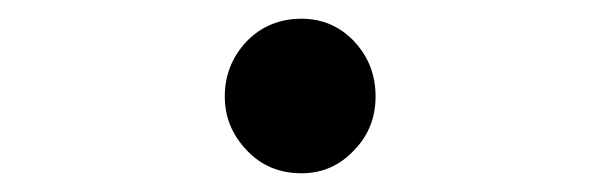

<svg xmlns="http://www.w3.org/2000/svg" viewBox="-20 -170 640 205"><path d="M302 15Q266.5 15 243.5 -9.5Q220 -34 220 -67Q220 -101 243.5 -126Q267 -150 302 -150Q335 -150 358 -126Q381 -101.5 381 -67Q381 -33 358 -9.5Q335 15 302 15Z"/></svg>

Font: Maple Mono SC NF
Style: Regular
Weight: 400
Designer: subframe7536
Version: Version 4.2; ttfautohint (v1.8.4.7-5d5b-dirty);Nerd Fonts 6.